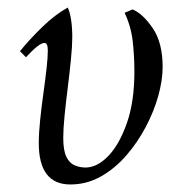

<svg xmlns="http://www.w3.org/2000/svg" viewBox="-20 -475 492 510"><path d="M332 -450Q359 -439 385.5 -400.5Q412 -362 412 -297Q412 -262 400.5 -220.5Q389 -179 367 -137.5Q345 -96 315 -61.5Q285 -27 247.5 -6Q210 15 167 15Q83 15 83 -95Q83 -121 86.5 -155Q90 -189 95 -225Q100 -261 103.5 -291.5Q107 -322 107 -341Q107 -361 98 -361Q84 -361 49 -323L33 -339Q59 -371 92.5 -403.5Q126 -436 160 -455Q166 -442 169 -421.5Q172 -401 172 -376Q172 -354 168.5 -318Q165 -282 160 -242.5Q155 -203 151.5 -167.5Q148 -132 148 -109Q148 -75 156.5 -58Q165 -41 179 -35.5Q193 -30 207 -30Q238 -30 267.5 -60.5Q297 -91 317 -148Q337 -205 337 -285Q337 -326 332.5 -365.5Q328 -405 311 -441Z"/></svg>

Font: Bona Nova
Style: Italic
Weight: 400
Italic angle: -4°
Designer: Mateusz Machalski
Foundry: Capitalics
Version: Version 4.001; ttfautohint (v1.8.3)